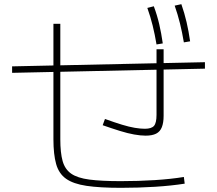

<svg xmlns="http://www.w3.org/2000/svg" viewBox="-20 -875 1040 920"><path d="M559 25Q458 25 394.5 15.5Q331 6 296.5 -18.5Q262 -43 249 -89Q236 -135 236 -208V-761H269V-208Q269 -143 280 -103.5Q291 -64 321 -43Q351 -22 408.5 -14.5Q466 -7 559 -7Q644 -7 722 -12Q800 -17 861 -27L865 5Q802 15 723 20Q644 25 559 25ZM38 -526V-557L962 -577V-546ZM678 -225Q654 -225 623 -230.5Q592 -236 555 -247.5Q518 -259 472 -275L483 -305Q530 -288 564.5 -277.5Q599 -267 626 -262.5Q653 -258 674 -258Q706 -258 718 -272Q730 -286 730 -325V-566V-639H764V-566V-320Q764 -287 755.5 -265.5Q747 -244 728 -234.5Q709 -225 678 -225ZM730 -662Q722 -710 711.5 -752.5Q701 -795 686 -837L717 -845Q733 -802 743 -759Q753 -716 760 -667ZM861 -672Q853 -720 842.5 -762.5Q832 -805 817 -848L849 -855Q864 -812 874 -769Q884 -726 891 -677Z"/></svg>

Font: M PLUS 1 Thin ExtraLight
Style: Regular
Weight: 250
Version: Version 1.001